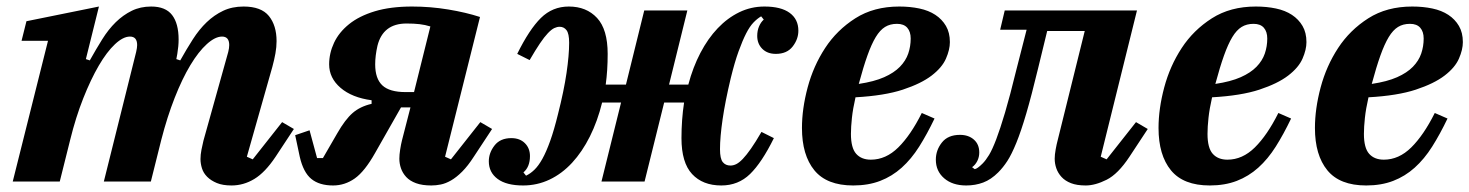

<svg xmlns="http://www.w3.org/2000/svg" viewBox="-20 -556 4500 588"><path d="M689 12Q662 12 644 4.5Q626 -3 614.5 -14.5Q603 -26 598.5 -40.5Q594 -55 594 -69Q594 -82 597 -97.5Q600 -113 603 -125L679 -397Q682 -409 682 -418Q682 -444 660 -444Q639 -444 613.5 -421Q588 -398 563 -356.5Q538 -315 515 -256.5Q492 -198 474 -128L442 0H298L397 -397Q400 -410 400 -418Q400 -444 378 -444Q357 -444 332 -420.5Q307 -397 282.5 -355Q258 -313 235 -255Q212 -197 195 -128L163 0H19L127 -431H46L61 -491L283 -536L243 -375L255 -371Q274 -405 293 -435.5Q312 -466 334.5 -488Q357 -510 383.5 -523Q410 -536 443 -536Q487 -536 507 -510Q527 -484 527 -435Q527 -425 526 -414Q525 -403 523 -391L520 -375L532 -371Q551 -405 570.5 -435.5Q590 -466 613 -488Q636 -510 663.5 -523Q691 -536 726 -536Q780 -536 803.5 -507Q827 -478 827 -430Q827 -412 823.5 -392.5Q820 -373 814 -351L736 -76L754 -68L844 -182L880 -161L824 -76Q792 -28 759 -8Q726 12 689 12Z M1000 12Q958 12 933.5 -8Q909 -28 898 -76L884 -142L928 -157L951 -72H969L1013 -148Q1037 -190 1060 -210Q1083 -230 1118 -238V-249Q1058 -257 1023 -287Q988 -317 988 -359Q988 -393 1003 -425Q1018 -457 1049 -482Q1080 -507 1128 -521.5Q1176 -536 1242 -536Q1298 -536 1352.5 -527Q1407 -518 1450 -504L1343 -76L1361 -68L1451 -182L1487 -161L1431 -76Q1413 -48 1395.5 -30.5Q1378 -13 1361.5 -3.5Q1345 6 1330 9Q1315 12 1301 12Q1273 12 1254 5Q1235 -2 1224 -14Q1213 -26 1208 -40.5Q1203 -55 1203 -70Q1203 -82 1205.5 -98Q1208 -114 1211 -126L1237 -227H1208L1129 -88Q1097 -31 1066.5 -9.5Q1036 12 1000 12ZM1298 -475Q1282 -480 1265 -482Q1248 -484 1225 -484Q1153 -484 1136 -416Q1129 -385 1129 -359Q1129 -315 1151 -294.5Q1173 -274 1222 -274H1248Z M1582 12Q1531 12 1504 -8Q1477 -28 1477 -62Q1477 -88 1494.5 -110.5Q1512 -133 1546 -133Q1572 -133 1587.5 -117.5Q1603 -102 1603 -78Q1603 -45 1583 -28L1591 -18Q1604 -24 1616.5 -36Q1629 -48 1641 -69.5Q1653 -91 1665 -124.5Q1677 -158 1689 -207Q1707 -278 1715 -332.5Q1723 -387 1723 -425Q1723 -453 1715 -463.5Q1707 -474 1694 -474Q1686 -474 1677.5 -470Q1669 -466 1658 -454.5Q1647 -443 1633.5 -423Q1620 -403 1602 -372L1564 -391Q1601 -466 1636.5 -501Q1672 -536 1722 -536Q1776 -536 1808.5 -501Q1841 -466 1841 -391Q1841 -340 1835 -297H1897L1953 -524H2085L2029 -297H2088Q2102 -350 2125 -394Q2148 -438 2178 -469.5Q2208 -501 2244 -518.5Q2280 -536 2321 -536Q2372 -536 2398.5 -516.5Q2425 -497 2425 -462Q2425 -436 2407.5 -413.5Q2390 -391 2356 -391Q2330 -391 2314.5 -406.5Q2299 -422 2299 -446Q2299 -462 2304.5 -475Q2310 -488 2319 -496L2311 -506Q2299 -499 2287.5 -487Q2276 -475 2265 -453.5Q2254 -432 2242 -399Q2230 -366 2218 -317Q2201 -246 2193 -191Q2185 -136 2185 -99Q2185 -70 2193.5 -59.5Q2202 -49 2217 -49Q2226 -49 2235 -53.5Q2244 -58 2255 -69.5Q2266 -81 2280 -101Q2294 -121 2312 -152L2350 -133Q2313 -58 2277 -23Q2241 12 2189 12Q2132 12 2099.5 -23Q2067 -58 2067 -133Q2067 -161 2069 -188.5Q2071 -216 2075 -242H2014L1954 0H1822L1882 -242H1824Q1810 -185 1786.5 -138Q1763 -91 1732 -57.5Q1701 -24 1663 -6Q1625 12 1582 12Z M2593 12Q2512 12 2474 -34.5Q2436 -81 2436 -164Q2436 -223 2453.5 -288.5Q2471 -354 2507 -409Q2543 -464 2599.5 -500Q2656 -536 2734 -536Q2767 -536 2795.5 -530Q2824 -524 2844.5 -510.5Q2865 -497 2877 -476.5Q2889 -456 2889 -427Q2889 -404 2877 -376.5Q2865 -349 2833 -324.5Q2801 -300 2745 -281.5Q2689 -263 2600 -258Q2592 -223 2589 -195Q2586 -167 2586 -146Q2586 -103 2602 -85Q2618 -67 2647 -67Q2693 -67 2731 -104.5Q2769 -142 2803 -210L2842 -193Q2819 -145 2795 -107Q2771 -69 2741.5 -42.5Q2712 -16 2675.5 -2Q2639 12 2593 12ZM2610 -299Q2657 -306 2687.5 -319.5Q2718 -333 2736 -351.5Q2754 -370 2761.5 -392Q2769 -414 2769 -438Q2769 -459 2758.5 -471Q2748 -483 2727 -483Q2706 -483 2690.5 -473.5Q2675 -464 2662 -442.5Q2649 -421 2636.5 -386Q2624 -351 2610 -299Z M2939 12Q2897 12 2871.5 -10Q2846 -32 2846 -67Q2846 -96 2864.5 -119.5Q2883 -143 2920 -143Q2946 -143 2962.5 -128.5Q2979 -114 2979 -89Q2979 -75 2973 -63Q2967 -51 2957 -44L2965 -38Q2973 -39 2989 -55Q2999 -65 3009 -81.5Q3019 -98 3031 -129.5Q3043 -161 3058 -211.5Q3073 -262 3092 -340L3124 -465H3043L3057 -524H3462L3351 -76L3369 -68L3459 -182L3495 -161L3439 -76Q3404 -23 3369 -5.5Q3334 12 3305 12Q3278 12 3260 5Q3242 -2 3231 -14Q3220 -26 3215 -40.5Q3210 -55 3210 -70Q3210 -82 3213 -98.5Q3216 -115 3219 -126L3302 -461H3187L3159 -346Q3139 -263 3123 -208.5Q3107 -154 3092.5 -118.5Q3078 -83 3065 -63Q3052 -43 3037 -28Q3015 -6 2991 3Q2967 12 2939 12Z M3685 12Q3604 12 3566 -34.5Q3528 -81 3528 -164Q3528 -223 3545.5 -288.5Q3563 -354 3599 -409Q3635 -464 3691.5 -500Q3748 -536 3826 -536Q3859 -536 3887.5 -530Q3916 -524 3936.5 -510.5Q3957 -497 3969 -476.5Q3981 -456 3981 -427Q3981 -404 3969 -376.5Q3957 -349 3925 -324.5Q3893 -300 3837 -281.5Q3781 -263 3692 -258Q3684 -223 3681 -195Q3678 -167 3678 -146Q3678 -103 3694 -85Q3710 -67 3739 -67Q3785 -67 3823 -104.5Q3861 -142 3895 -210L3934 -193Q3911 -145 3887 -107Q3863 -69 3833.5 -42.5Q3804 -16 3767.5 -2Q3731 12 3685 12ZM3702 -299Q3749 -306 3779.5 -319.5Q3810 -333 3828 -351.5Q3846 -370 3853.5 -392Q3861 -414 3861 -438Q3861 -459 3850.5 -471Q3840 -483 3819 -483Q3798 -483 3782.5 -473.5Q3767 -464 3754 -442.5Q3741 -421 3728.5 -386Q3716 -351 3702 -299Z M4164 12Q4083 12 4045 -34.5Q4007 -81 4007 -164Q4007 -223 4024.5 -288.5Q4042 -354 4078 -409Q4114 -464 4170.5 -500Q4227 -536 4305 -536Q4338 -536 4366.5 -530Q4395 -524 4415.5 -510.5Q4436 -497 4448 -476.5Q4460 -456 4460 -427Q4460 -404 4448 -376.5Q4436 -349 4404 -324.5Q4372 -300 4316 -281.5Q4260 -263 4171 -258Q4163 -223 4160 -195Q4157 -167 4157 -146Q4157 -103 4173 -85Q4189 -67 4218 -67Q4264 -67 4302 -104.5Q4340 -142 4374 -210L4413 -193Q4390 -145 4366 -107Q4342 -69 4312.5 -42.5Q4283 -16 4246.5 -2Q4210 12 4164 12ZM4181 -299Q4228 -306 4258.5 -319.5Q4289 -333 4307 -351.5Q4325 -370 4332.5 -392Q4340 -414 4340 -438Q4340 -459 4329.5 -471Q4319 -483 4298 -483Q4277 -483 4261.5 -473.5Q4246 -464 4233 -442.5Q4220 -421 4207.5 -386Q4195 -351 4181 -299Z"/></svg>

Font: IBM Plex Serif
Style: Bold Italic
Weight: 700
Italic angle: -14°
Designer: Mike Abbink, Paul van der Laan, Pieter van Rosmalen
Foundry: Bold Monday
Version: Version 3.001